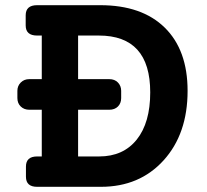

<svg xmlns="http://www.w3.org/2000/svg" viewBox="-20 -720 797 740"><path d="M366 -700Q527 -700 615 -613.5Q703 -527 703 -370Q703 -204 610.5 -102Q518 0 369 0H123Q80 0 80 -39V-78Q80 -117 123 -117H141V-297H93Q73 -297 60 -309.5Q47 -322 47 -342V-370Q47 -389 60 -402Q73 -415 93 -415H141V-583H123Q79 -583 79 -622V-661Q79 -700 123 -700ZM362 -117Q455 -117 507 -182Q559 -247 559 -364Q559 -583 361 -583H281V-415H401Q422 -415 434.5 -402Q447 -389 447 -370V-342Q447 -322 434.5 -309.5Q422 -297 401 -297H281V-117Z"/></svg>

Font: Solway
Style: Bold
Weight: 700
Designer: Mariya V. Pigoulevskaya
Foundry: The Northern Block Ltd.
Version: Version 1.000;hotconv 1.0.109;makeotfexe 2.5.65596